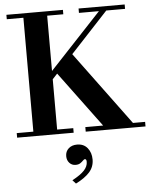

<svg xmlns="http://www.w3.org/2000/svg" viewBox="-67 -809 938 1174"><g transform="rotate(-5 402.5 -221.5)"><path d="M17 0V-28H119V-727H17V-754H364V-727H265V-28H364V0ZM438 0V-28H805V0ZM557 -15 283 -385 393 -485 740 -15ZM242 -312V-363L591 -736H636ZM460 -727V-754H743V-727ZM351 311 331 289Q383 261 405.5 236.5Q428 212 428 184Q428 174 425 170.5Q422 167 418 167Q413 167 406 174.5Q399 182 388 189.5Q377 197 359 197Q336 197 321 180.5Q306 164 306 139Q306 110 326 92Q346 74 378 74Q419 74 442 102.5Q465 131 465 173Q465 218 436 250.5Q407 283 351 311Z"/></g></svg>

Font: Libre Bodoni Medium
Style: Regular
Weight: 500
Designer: Pablo Impallari, Rodrigo Fuenzalida
Foundry: Impallari Type
Version: Version 2.005;gftools[0.9.23]